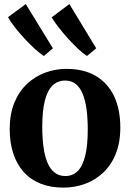

<svg xmlns="http://www.w3.org/2000/svg" viewBox="-20 -888 622 920"><path d="M26.5 -269Q26.5 -341.5 48.8 -395.8Q71 -450 109.5 -486Q148 -522 196.8 -540Q245.5 -558 298.5 -558Q382 -558 439.5 -523.8Q497 -489.5 526.8 -426.8Q556.5 -364 556.5 -277.5Q556.5 -204 534.2 -149.8Q512 -95.5 473.5 -59.8Q435 -24 386 -6.5Q337 11 284 11Q222 11 174 -8.2Q126 -27.5 93.2 -64.2Q60.5 -101 43.5 -152.8Q26.5 -204.5 26.5 -269ZM293 -44.5Q328.5 -44.5 352.2 -68.2Q376 -92 388.2 -141.2Q400.5 -190.5 400.5 -266Q400.5 -320 394.8 -363.5Q389 -407 376.2 -438Q363.5 -469 343 -485.5Q322.5 -502 292 -502Q256.5 -502 232 -478.5Q207.5 -455 195 -406Q182.5 -357 182.5 -280.5Q182.5 -226.5 188.5 -183Q194.5 -139.5 207.5 -108.5Q220.5 -77.5 241.8 -61Q263 -44.5 293 -44.5ZM189.5 -620Q172 -631 147 -653.8Q122 -676.5 96.2 -704.5Q70.5 -732.5 49.5 -759.5Q28.5 -786.5 18.5 -806L103.5 -868.5L233.5 -656.5L190.5 -620ZM396.5 -620Q379 -631 355 -653.2Q331 -675.5 306 -703.2Q281 -731 260 -758Q239 -785 227.5 -805L312.5 -868.5L441 -656.5L397 -620Z"/></svg>

Font: Merriweather 48pt
Style: Bold
Weight: 700
Version: Version 2.100